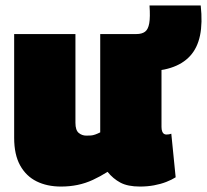

<svg xmlns="http://www.w3.org/2000/svg" viewBox="-20 -675 760 705"><path d="M204 10Q153 10 114.5 -9Q76 -28 54 -67.5Q32 -107 32 -169V-550H257V-224Q257 -197 269 -187Q281 -177 297 -177Q306 -177 313.5 -177.5Q321 -178 329.5 -181Q338 -184 348 -189V-550H573V-209Q573 -199 575.5 -192.5Q578 -186 582 -183.5Q586 -181 591 -181Q601 -181 609 -184L625 -24Q611 -15 590.5 -7Q570 1 545.5 5.5Q521 10 494 10Q449 10 422 -4.5Q395 -19 375 -44Q348 -27 321 -14.5Q294 -2 265 4Q236 10 204 10ZM471 -412V-550H481Q501 -550 512.5 -558.5Q524 -567 528 -589.5Q532 -612 529 -655H717Q724 -591 714.5 -545Q705 -499 678 -469.5Q651 -440 607 -426Q563 -412 501 -412Z"/></svg>

Font: Georama Black
Style: Regular
Weight: 900
Designer: Jean-Baptiste Levee
Foundry: Production Type
Version: Version 1.001